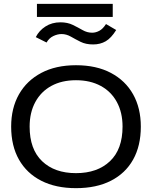

<svg xmlns="http://www.w3.org/2000/svg" viewBox="-20 -967 790 998"><path d="M375 11Q270 11 194.5 -27.5Q119 -66 78.5 -137.5Q38 -209 38 -309Q38 -405 78.5 -476.5Q119 -548 194.5 -588Q270 -628 375 -628Q481 -628 556.5 -588Q632 -548 672 -476.5Q712 -405 712 -309Q712 -209 672 -137.5Q632 -66 556.5 -27.5Q481 11 375 11ZM375 -67Q486 -67 551.5 -129Q617 -191 617 -309Q617 -382 587.5 -436.5Q558 -491 503.5 -520.5Q449 -550 375 -550Q301 -550 247 -520.5Q193 -491 163.5 -436.5Q134 -382 134 -309Q134 -191 199 -129Q264 -67 375 -67ZM531 -842 584 -811Q558 -769 529.5 -752.5Q501 -736 464 -736Q426 -736 399 -749.5Q372 -763 348.5 -776.5Q325 -790 300 -790Q279 -790 257 -779.5Q235 -769 222 -746L166 -774Q183 -808 216.5 -829.5Q250 -851 294 -851Q331 -851 358.5 -837.5Q386 -824 409.5 -810.5Q433 -797 459 -797Q478 -797 496.5 -807Q515 -817 531 -842ZM172 -879V-947H566V-879Z"/></svg>

Font: Inconsolata ExtraExpanded Medium
Style: Regular
Weight: 500
Width: 8
Monospace: yes
Designer: Raph Levien, Cyreal, Brenton Simpson
Foundry: Raph Levien, Cyreal, Google
Version: Version 3.001; ttfautohint (v1.8.2.53-6de2)